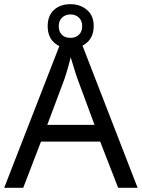

<svg xmlns="http://www.w3.org/2000/svg" viewBox="-20 -898 679 918"><path d="M545 0 459 -221H176L91 0H0L279 -717H360L638 0ZM352 -517Q349 -525 342 -546Q335 -567 328.5 -589.5Q322 -612 318 -624Q313 -604 307.5 -583.5Q302 -563 296.5 -546Q291 -529 287 -517L206 -301H432ZM317 -667Q268 -667 238 -695Q208 -723 208 -773Q208 -823 238 -850.5Q268 -878 317 -878Q364 -878 396 -850.5Q428 -823 428 -774Q428 -723 396.5 -695Q365 -667 317 -667ZM317 -717Q342 -717 357.5 -732Q373 -747 373 -773Q373 -799 357 -814Q341 -829 317 -829Q293 -829 277 -814Q261 -799 261 -773Q261 -747 275.5 -732Q290 -717 317 -717Z"/></svg>

Font: Noto Sans Canadian Aboriginal
Style: Regular
Weight: 400
Designer: Monotype Design Team, Typotheque's Kevin King
Foundry: Monotype Imaging Inc.
Version: Version 2.002